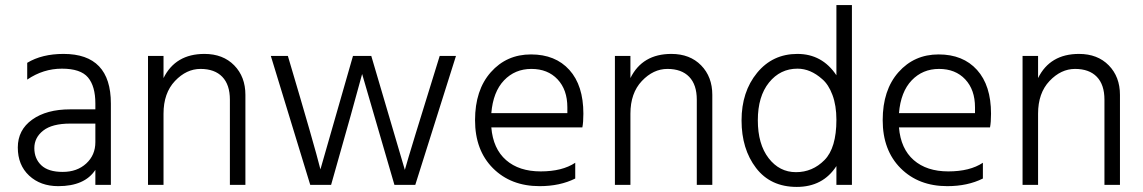

<svg xmlns="http://www.w3.org/2000/svg" viewBox="-20 -727 4494 755"><path d="M209 5Q139 5 94.5 -36.5Q50 -78 50 -147Q50 -216 106.5 -256.5Q163 -297 256 -297H355V-320Q355 -388 326 -422.5Q297 -457 223.5 -457Q150 -457 87 -414V-480Q145 -515 230 -515Q416 -515 416 -320V0H355V-59Q313 5 209 5ZM355 -168V-241H256Q185 -241 150 -213.5Q115 -186 115 -144.5Q115 -103 142.5 -77Q170 -51 226.5 -51Q283 -51 319 -84Q355 -117 355 -168Z M945 0H884V-335Q884 -394 854 -425Q824 -456 768.5 -456Q713 -456 668 -408.5Q623 -361 623 -280V0H562V-507H623V-420Q670 -515 784 -515Q857 -515 901 -470Q945 -425 945 -354Z M1282 0H1200L1045 -507H1112Q1218 -150 1240 -61Q1245 -79 1368 -507H1440L1572 -59Q1589 -121 1709 -507H1773L1613 0H1531L1404 -436Q1375 -327 1282 0Z M1912 -282H2211V-305Q2211 -374 2172.5 -415Q2134 -456 2069.5 -456Q2005 -456 1962 -411Q1919 -366 1912 -282ZM2102 5Q1989 5 1918.5 -65.5Q1848 -136 1848 -254.5Q1848 -373 1910 -443Q1972 -513 2068 -513Q2164 -513 2219 -452Q2274 -391 2274 -280Q2274 -246 2270 -226H1912Q1919 -142 1970 -97.5Q2021 -53 2106 -53Q2191 -53 2242 -87V-25Q2182 5 2102 5Z M2781 0H2720V-335Q2720 -394 2690 -425Q2660 -456 2604.5 -456Q2549 -456 2504 -408.5Q2459 -361 2459 -280V0H2398V-507H2459V-420Q2506 -515 2620 -515Q2693 -515 2737 -470Q2781 -425 2781 -354Z M3330 0H3269V-74Q3216 8 3113 8Q3010 8 2953 -66.5Q2896 -141 2896 -253.5Q2896 -366 2957 -440.5Q3018 -515 3115.5 -515Q3213 -515 3269 -431V-707H3330ZM3269 -256Q3269 -312 3253.5 -353.5Q3238 -395 3213 -416Q3167 -457 3116 -457Q3048 -457 3004 -402.5Q2960 -348 2960 -254Q2960 -160 3002.5 -105Q3045 -50 3110 -50Q3175 -50 3222 -97.5Q3269 -145 3269 -256Z M3515 -282H3814V-305Q3814 -374 3775.5 -415Q3737 -456 3672.5 -456Q3608 -456 3565 -411Q3522 -366 3515 -282ZM3705 5Q3592 5 3521.5 -65.5Q3451 -136 3451 -254.5Q3451 -373 3513 -443Q3575 -513 3671 -513Q3767 -513 3822 -452Q3877 -391 3877 -280Q3877 -246 3873 -226H3515Q3522 -142 3573 -97.5Q3624 -53 3709 -53Q3794 -53 3845 -87V-25Q3785 5 3705 5Z M4384 0H4323V-335Q4323 -394 4293 -425Q4263 -456 4207.5 -456Q4152 -456 4107 -408.5Q4062 -361 4062 -280V0H4001V-507H4062V-420Q4109 -515 4223 -515Q4296 -515 4340 -470Q4384 -425 4384 -354Z"/></svg>

Font: Hind Mysuru Light
Style: Regular
Weight: 300
Designer: Manushi Parikh, Hitesh Malaviya
Foundry: Indian Type Foundry
Version: Version 0.703;PS 1.0;hotconv 1.0.86;makeotf.lib2.5.63406